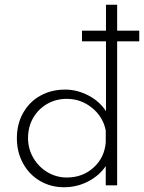

<svg xmlns="http://www.w3.org/2000/svg" viewBox="-20 -780 606 808"><path d="M566 -606H473V0H425V-81Q398 -41 351 -16.5Q304 8 249 8Q194 8 148.5 -18.5Q103 -45 77 -92.5Q51 -140 51 -198Q51 -259 78 -306Q105 -353 151 -378Q197 -403 254 -403Q305 -403 352.5 -378Q400 -353 426 -312V-606H325V-651H426V-760H473V-651H566ZM425 -181V-231Q414 -288 367.5 -326Q321 -364 261 -364Q216 -364 179 -343Q142 -322 120 -284.5Q98 -247 98 -199Q98 -154 120 -116Q142 -78 179.5 -55.5Q217 -33 261 -33Q328 -33 374 -75Q420 -117 425 -181Z"/></svg>

Font: Josefin Sans Light
Style: Regular
Weight: 300
Designer: Santiago Orozco
Foundry: Typemade
Version: Version 2.000